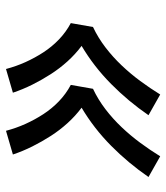

<svg xmlns="http://www.w3.org/2000/svg" viewBox="23 -664 554 640"><g transform="rotate(90 300.0 -344.0)"><path d="M416 -87Q407 -121 393 -152Q379 -183 360.5 -211.5Q342 -240 317.5 -263.5Q293 -287 263 -303L276 -377Q312 -394 344 -418.5Q376 -443 404 -472.5Q432 -502 456 -534.5Q480 -567 501 -601L570 -562Q524 -495 466 -437.5Q408 -380 339 -339Q367 -318 390.5 -292Q414 -266 433 -236.5Q452 -207 468 -175Q484 -143 495 -110ZM210 -87Q201 -121 187 -152Q173 -183 154.5 -211.5Q136 -240 111.5 -263.5Q87 -287 57 -303L70 -377Q106 -394 138 -418.5Q170 -443 198 -472.5Q226 -502 250 -534.5Q274 -567 295 -601L364 -562Q318 -495 260 -437.5Q202 -380 133 -339Q161 -318 184.5 -292Q208 -266 227 -236.5Q246 -207 262 -175Q278 -143 289 -110Z"/></g></svg>

Font: Iosevka Etoile Oblique
Style: Regular
Weight: 400
Italic angle: -9°
Designer: Belleve Invis
Foundry: Belleve Invis
Version: Version 15.5.2; ttfautohint (v1.8.4)